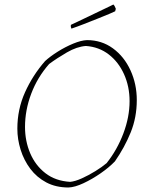

<svg xmlns="http://www.w3.org/2000/svg" viewBox="-20 -825 662 852"><path d="M284 7Q228 7 185.5 -15.5Q143 -38 114.5 -76Q86 -114 71.5 -160.5Q57 -207 57 -254Q57 -340 91 -415.5Q125 -491 180 -554Q203 -575 236.5 -596Q270 -617 305 -631.5Q340 -646 366 -647Q431 -647 481 -610.5Q531 -574 559 -513Q587 -452 587 -381Q587 -304 560 -237.5Q533 -171 490 -109Q464 -82 426.5 -56Q389 -30 350.5 -12Q312 6 284 7ZM291 -18Q313 -20 343 -33.5Q373 -47 403 -65.5Q433 -84 453 -101Q500 -160 527.5 -233Q555 -306 555 -376Q555 -441 530.5 -495.5Q506 -550 462.5 -583.5Q419 -617 361 -621Q321 -618 277 -592.5Q233 -567 198 -541Q146 -482 118.5 -409Q91 -336 91 -262Q91 -199 114 -145Q137 -91 181.5 -56.5Q226 -22 291 -18ZM297 -698Q294 -705 294 -710L295 -715L325 -729L469 -798L483 -805Q489 -800 494 -786L491 -775Q488 -773 466.5 -764Q445 -755 415 -743Q385 -731 353 -718.5Q321 -706 297 -698Z"/></svg>

Font: Labrada ExtraLight
Style: Italic
Weight: 200
Italic angle: -7°
Designer: Mercedes Jáuregui
Foundry: Omnibus-Type Team
Version: Version 1.000; ttfautohint (v1.8.4.7-5d5b)